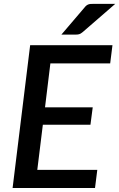

<svg xmlns="http://www.w3.org/2000/svg" viewBox="-20 -948 601 968"><path d="M234 -628.5 207 -407H447.5L436 -319H196L168 -91.5H470.5L459 0H43.5L132 -720H547L535.5 -628.5ZM561 -928.5 396 -785.5Q386.5 -777.5 379 -775.5Q371.5 -773.5 360 -773.5H289.5L406 -910Q411 -916.5 415.5 -920Q420 -923.5 425 -925.5Q430 -927.5 436.2 -928Q442.5 -928.5 451 -928.5Z"/></svg>

Font: Lato SemiBold
Style: Italic
Weight: 600
Italic angle: -7°
Designer: Lukasz Dziedzic with Adam Twardoch and Botio Nikoltchev
Foundry: tyPoland Lukasz Dziedzic
Version: Version 2.015; 2015-08-06; http://www.latofonts.com/